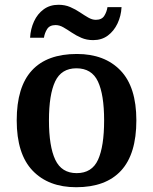

<svg xmlns="http://www.w3.org/2000/svg" viewBox="-20 -774 641 804"><path d="M299 10Q183 10 116.5 -59.5Q50 -129 50 -270Q50 -410 113.5 -479Q177 -548 302 -548Q418 -548 484.5 -479Q551 -410 551 -270Q551 -129 487 -59.5Q423 10 299 10ZM301 -49Q365 -49 390.5 -105Q416 -161 416 -270Q416 -378 390 -433Q364 -488 300 -488Q237 -488 211 -433Q185 -378 185 -270Q185 -161 211.5 -105Q238 -49 301 -49ZM370 -606Q343 -606 321 -615.5Q299 -625 280.5 -637.5Q262 -650 245.5 -659.5Q229 -669 213 -669Q188 -669 177.5 -652.5Q167 -636 164 -616H106Q108 -653 122.5 -684.5Q137 -716 163 -735Q189 -754 225 -754Q252 -754 274 -744.5Q296 -735 314.5 -722.5Q333 -710 349.5 -700.5Q366 -691 381 -691Q406 -691 416.5 -707.5Q427 -724 430 -744H489Q487 -707 472 -675.5Q457 -644 431.5 -625Q406 -606 370 -606Z"/></svg>

Font: Noto Naskh Arabic UI Semi
Style: Bold
Weight: 700
Designer: Monotype Design Team, David Williams, Mohamad Dakak and Nizar Qandah
Foundry: Monotype Imaging Inc.
Version: Version 2.014; ttfautohint (v1.8.4.7-5d5b)